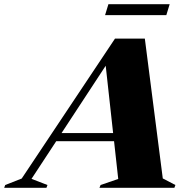

<svg xmlns="http://www.w3.org/2000/svg" viewBox="-105 -900 910 920"><path d="M675 -45 735.5 -13.5 730.5 0H371.5L377 -13.5L461.5 -42.5L441.5 -223.5H164.5L46 -43L122.5 -13.5L117.5 0H-85L-80 -13.5L-1 -44.5L446 -715H589ZM190 -262.5H437L401.5 -585ZM398.5 -827.5 414.5 -880H708L692 -827.5Z"/></svg>

Font: Newsreader Display ExtraBold
Style: Italic
Weight: 800
Italic angle: -17°
Designer: Hugues Gentile
Foundry: Production Type
Version: Version 1.001